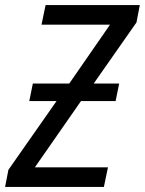

<svg xmlns="http://www.w3.org/2000/svg" viewBox="-41 -734 569 754"><path d="M-21 0H367L383 -77H96L277 -337H413L427 -406H327L495 -646L508 -714H138L122 -637H391L231 -406H88L74 -337H181L-8 -67Z"/></svg>

Font: Noto Sans SemiCondensed
Style: Italic
Weight: 400
Width: 4
Italic angle: -12°
Designer: Monotype Design Team
Foundry: Monotype Imaging Inc.
Version: Version 2.013